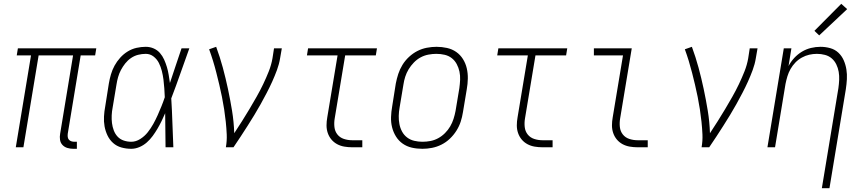

<svg xmlns="http://www.w3.org/2000/svg" viewBox="-20 -774 4540 1009"><path d="M365 8Q349 8 334 3.5Q319 -1 308.5 -12Q298 -23 295.5 -39Q293 -55 296 -71L364 -483H183L103 0H63L143 -483H68L74 -520H486L480 -483H404L336 -71Q335 -62 336 -54Q337 -46 342 -40Q347 -34 355 -31.5Q363 -29 371 -29H384V8Z M670 8Q643 8 618 1Q593 -6 574.5 -22.5Q556 -39 545 -62Q534 -85 529.5 -110Q525 -135 526.5 -162Q528 -189 533 -215L552 -335Q556 -359 563 -383Q570 -407 582 -429Q594 -451 611.5 -470.5Q629 -490 651 -503.5Q673 -517 697.5 -522.5Q722 -528 746 -528Q768 -528 787.5 -519.5Q807 -511 820.5 -495.5Q834 -480 842.5 -461Q851 -442 857 -422Q863 -402 866.5 -380.5Q870 -359 873 -338Q888 -384 903.5 -429.5Q919 -475 934 -520H975Q951 -454 928 -388Q905 -322 880 -257Q884 -193 886 -128.5Q888 -64 891 0H850Q849 -45 849 -89.5Q849 -134 848 -179Q839 -158 829 -137.5Q819 -117 807.5 -97.5Q796 -78 782.5 -59.5Q769 -41 751.5 -25.5Q734 -10 712.5 -1Q691 8 670 8ZM670 -29Q694 -29 717 -43.5Q740 -58 756.5 -79Q773 -100 785.5 -122.5Q798 -145 808.5 -168.5Q819 -192 828.5 -215.5Q838 -239 846 -263Q845 -286 843.5 -309.5Q842 -333 839 -356Q836 -379 830.5 -401Q825 -423 815 -443Q805 -463 787 -477Q769 -491 746 -491Q726 -491 706 -486Q686 -481 668.5 -469Q651 -457 638 -440.5Q625 -424 615.5 -406Q606 -388 600.5 -368.5Q595 -349 592 -329L572 -209Q568 -189 567 -168Q566 -147 568.5 -127Q571 -107 578 -88.5Q585 -70 598 -56Q611 -42 630 -35.5Q649 -29 670 -29Z M1167 0Q1173 -34 1171.5 -67.5Q1170 -101 1166.5 -134Q1163 -167 1158 -199.5Q1153 -232 1146.5 -264.5Q1140 -297 1132.5 -328.5Q1125 -360 1117 -391.5Q1109 -423 1099.5 -454Q1090 -485 1079 -515L1116 -528Q1136 -474 1151 -418.5Q1166 -363 1178 -306.5Q1190 -250 1199.5 -192Q1209 -134 1211 -74Q1232 -106 1252 -137.5Q1272 -169 1291 -201Q1310 -233 1328.5 -265.5Q1347 -298 1363 -331.5Q1379 -365 1392.5 -399Q1406 -433 1412 -468L1420 -520H1461L1452 -468Q1447 -437 1435.5 -406Q1424 -375 1410.5 -345Q1397 -315 1381.5 -285.5Q1366 -256 1350 -227Q1334 -198 1316.5 -169.5Q1299 -141 1281 -112.5Q1263 -84 1244.5 -56Q1226 -28 1207 0Z M1831 0Q1810 0 1789.5 -3.5Q1769 -7 1751.5 -16.5Q1734 -26 1721.5 -41Q1709 -56 1702.5 -75Q1696 -94 1696 -115Q1696 -136 1700 -158L1754 -483H1593L1599 -520H1961L1955 -483H1794L1739 -152Q1735 -129 1737.5 -106.5Q1740 -84 1753 -67.5Q1766 -51 1787 -44Q1808 -37 1831 -37H1884V0Z M2200 8Q2171 8 2144.5 2Q2118 -4 2096.5 -19Q2075 -34 2061 -56.5Q2047 -79 2040.5 -105Q2034 -131 2035 -159Q2036 -187 2041 -215L2060 -335Q2065 -361 2073 -385.5Q2081 -410 2095 -433Q2109 -456 2129.5 -475Q2150 -494 2173.5 -506Q2197 -518 2223 -523Q2249 -528 2274 -528Q2302 -528 2329 -522Q2356 -516 2377.5 -501Q2399 -486 2413 -463.5Q2427 -441 2433 -415Q2439 -389 2438.5 -361Q2438 -333 2433 -305L2413 -185Q2409 -159 2401 -134.5Q2393 -110 2378.5 -87Q2364 -64 2344 -45Q2324 -26 2300 -14Q2276 -2 2250.5 3Q2225 8 2200 8ZM2200 -29Q2221 -29 2242 -33Q2263 -37 2282.5 -47.5Q2302 -58 2318.5 -74.5Q2335 -91 2346 -110Q2357 -129 2363.5 -149.5Q2370 -170 2374 -191L2394 -311Q2397 -333 2398 -355Q2399 -377 2394.5 -398Q2390 -419 2380 -437.5Q2370 -456 2354 -468.5Q2338 -481 2317 -486Q2296 -491 2273 -491Q2253 -491 2231.5 -487Q2210 -483 2190.5 -472.5Q2171 -462 2155 -445.5Q2139 -429 2127.5 -410Q2116 -391 2109.5 -370.5Q2103 -350 2100 -329L2080 -209Q2076 -187 2075.5 -165Q2075 -143 2079 -122Q2083 -101 2093 -82.5Q2103 -64 2119.5 -51.5Q2136 -39 2157 -34Q2178 -29 2200 -29Z M2831 0Q2810 0 2789.5 -3.5Q2769 -7 2751.5 -16.5Q2734 -26 2721.5 -41Q2709 -56 2702.5 -75Q2696 -94 2696 -115Q2696 -136 2700 -158L2754 -483H2593L2599 -520H2961L2955 -483H2794L2739 -152Q2735 -129 2737.5 -106.5Q2740 -84 2753 -67.5Q2766 -51 2787 -44Q2808 -37 2831 -37H2884V0Z M3331 0Q3310 0 3289.5 -3.5Q3269 -7 3251.5 -16.5Q3234 -26 3221.5 -41Q3209 -56 3202.5 -75Q3196 -94 3196 -115Q3196 -136 3200 -158L3254 -483H3101V-520H3300L3239 -152Q3235 -129 3237.5 -106.5Q3240 -84 3253 -67.5Q3266 -51 3287 -44Q3308 -37 3331 -37H3384V0Z M3667 0Q3673 -34 3671.5 -67.5Q3670 -101 3666.5 -134Q3663 -167 3658 -199.5Q3653 -232 3646.5 -264.5Q3640 -297 3632.5 -328.5Q3625 -360 3617 -391.5Q3609 -423 3599.5 -454Q3590 -485 3579 -515L3616 -528Q3636 -474 3651 -418.5Q3666 -363 3678 -306.5Q3690 -250 3699.5 -192Q3709 -134 3711 -74Q3732 -106 3752 -137.5Q3772 -169 3791 -201Q3810 -233 3828.5 -265.5Q3847 -298 3863 -331.5Q3879 -365 3892.5 -399Q3906 -433 3912 -468L3920 -520H3961L3952 -468Q3947 -437 3935.5 -406Q3924 -375 3910.5 -345Q3897 -315 3881.5 -285.5Q3866 -256 3850 -227Q3834 -198 3816.5 -169.5Q3799 -141 3781 -112.5Q3763 -84 3744.5 -56Q3726 -28 3707 0Z M4299 215 4386 -311Q4389 -332 4390 -354Q4391 -376 4387.5 -396.5Q4384 -417 4375 -435.5Q4366 -454 4351 -467Q4336 -480 4315.5 -485.5Q4295 -491 4273 -491Q4253 -491 4233 -486.5Q4213 -482 4194 -471.5Q4175 -461 4160 -445.5Q4145 -430 4134.5 -411.5Q4124 -393 4118 -373Q4112 -353 4108 -333L4053 0H4013L4099 -520H4139L4124 -427Q4136 -450 4154 -469.5Q4172 -489 4194.5 -502.5Q4217 -516 4242 -522Q4267 -528 4292 -528Q4318 -528 4343 -521Q4368 -514 4386 -497Q4404 -480 4414 -457Q4424 -434 4428 -409Q4432 -384 4430.5 -357.5Q4429 -331 4425 -305L4339 215ZM4285 -588 4260 -612 4401 -754 4432 -726Z"/></svg>

Font: Iosevka SS04 XLt Obl
Style: Regular
Weight: 200
Italic angle: -9°
Monospace: yes
Designer: Belleve Invis
Foundry: Belleve Invis
Version: Version 19.0.0; ttfautohint (v1.8.4)